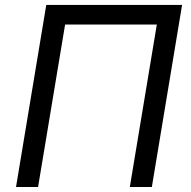

<svg xmlns="http://www.w3.org/2000/svg" viewBox="-20 -747 762 767"><path d="M707.4 -727.3H164.8L44 0H132.1L240.1 -649.1H606.5L498.6 0H586.6Z"/></svg>

Font: Margiela Sans
Style: Italic
Weight: 400
Italic angle: -9.39999°
Designer: Stefan Endress, Andreas Faust
Version: Version 1.100;FEAKit 1.0